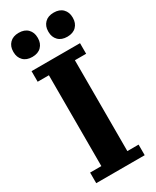

<svg xmlns="http://www.w3.org/2000/svg" viewBox="-230 -974 843 1036"><g transform="rotate(-30 192.0 -456.0)"><path d="M41 -66H111V-632H41V-698H343V-632H273V-66H343V0H41ZM84 -762Q48 -762 28 -782.5Q8 -803 8 -835V-839Q8 -871 28 -891.5Q48 -912 84 -912Q120 -912 140 -891.5Q160 -871 160 -839V-835Q160 -803 140 -782.5Q120 -762 84 -762ZM302 -762Q266 -762 246 -782.5Q226 -803 226 -835V-839Q226 -871 246 -891.5Q266 -912 302 -912Q338 -912 358 -891.5Q378 -871 378 -839V-835Q378 -803 358 -782.5Q338 -762 302 -762Z"/></g></svg>

Font: IBM Plex Serif
Style: Bold
Weight: 700
Designer: Mike Abbink, Paul van der Laan, Pieter van Rosmalen
Foundry: Bold Monday
Version: Version 2.008